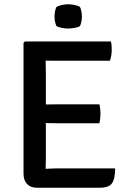

<svg xmlns="http://www.w3.org/2000/svg" viewBox="-20 -877 606 898"><path d="M90 -676.5 96.5 -683H193.5V-596Q193.5 -575 194 -561.8Q194.5 -548.5 194.5 -528V-137.5Q194.5 -124.5 194 -113Q193.5 -101.5 193.5 -87.5V1H151Q123 1 106.5 -16.5Q90 -34 90 -64.5ZM445 -389Q447.5 -379 448.8 -366.5Q450 -354 450 -345Q450 -336 448.8 -323.8Q447.5 -311.5 445 -300.5H257Q245.5 -300.5 228 -300.8Q210.5 -301 191.8 -301.5Q173 -302 158 -302V-387.5Q173 -388 191.8 -388.2Q210.5 -388.5 228 -388.8Q245.5 -389 257 -389ZM499 -683Q501.5 -671 502 -660.2Q502.5 -649.5 502.5 -640.5Q502.5 -631.5 500.5 -618.2Q498.5 -605 494 -593H257Q245.5 -593 228 -593Q210.5 -593 191.8 -593.5Q173 -594 158 -594.5V-683ZM518.5 -89.5Q518.5 -40.5 503.8 -19.8Q489 1 448 1H158V-85Q182 -86.5 205.5 -88Q229 -89.5 259.5 -89.5ZM235 -800Q235 -811 237.2 -823.2Q239.5 -835.5 244 -844.5Q253 -850 268.8 -853.5Q284.5 -857 299 -857Q313 -857 329.5 -853.5Q346 -850 354 -844.5Q358.5 -835.5 360.8 -823Q363 -810.5 363 -800Q363 -775 354 -755Q347 -750 330 -746.8Q313 -743.5 299 -743.5Q284.5 -743.5 268.5 -746.8Q252.5 -750 244 -755Q235 -775 235 -800Z"/></svg>

Font: Signika Light
Style: Regular
Weight: 400
Version: Version 2.003;gftools[0.9.32]